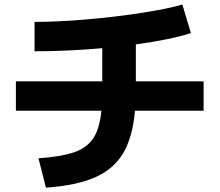

<svg xmlns="http://www.w3.org/2000/svg" viewBox="-20 -783 978 855"><path d="M431.6 -290H50.8V-420.9H435.5V-568.4Q281.2 -554.7 133.8 -554.7V-685.5Q237.3 -685.5 365.2 -696.5Q493.2 -707.5 608.6 -725.3Q724.1 -743.2 792 -762.7L830.1 -635.7Q737.8 -606 585 -585.4V-420.9H886.7V-290H581.1Q570.8 -171.9 528.3 -100.6Q485.8 -29.3 403.1 6.8Q320.3 43 184.6 52.7L151.4 -78.1Q254.9 -85.4 311.5 -105.5Q368.2 -125.5 396 -168.2Q423.8 -210.9 431.6 -290Z"/></svg>

Font: Pretendard JP ExtraBold
Style: Regular
Weight: 800
Designer: Base glyphs from Inter by Rasmus Andersson; Hangeul glyphs from Noto Sans CJK(Source Han Sans) by Jang Soo-young and Kan
Foundry: Kil Hyung-jin
Version: Version 1.309